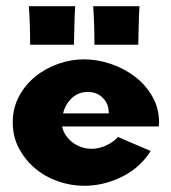

<svg xmlns="http://www.w3.org/2000/svg" viewBox="-20 -584 551 618"><path d="M180 -177Q183 -161 192.5 -147.5Q202 -134 215 -124.5Q228 -115 243.5 -110Q259 -105 275 -105Q298 -105 321 -115.5Q344 -126 360 -143L465 -98Q431 -44 372.5 -15Q314 14 251 14Q208 14 166.5 -0.5Q125 -15 93 -42Q61 -69 41 -106.5Q21 -144 21 -190Q21 -236 41 -273.5Q61 -311 93.5 -337.5Q126 -364 167 -378.5Q208 -393 251 -393Q293 -393 336 -378.5Q379 -364 413.5 -338Q448 -312 470 -274Q492 -236 492 -190L491 -177ZM330 -219V-221Q330 -250 311 -269Q292 -288 263 -288Q232 -288 211 -268Q190 -248 183 -219ZM429 -564Q427 -533 426.5 -502.5Q426 -472 425 -440H284Q284 -472 283 -502.5Q282 -533 280 -564ZM222 -564Q220 -533 219.5 -502.5Q219 -472 218 -440H77Q77 -472 76 -502.5Q75 -533 73 -564Z"/></svg>

Font: CAT Rhythmus
Style: Regular
Weight: 400
Designer: Peter Wiegel nach alter Vorlage
Foundry: Peter Wiegel
Version: 1.000